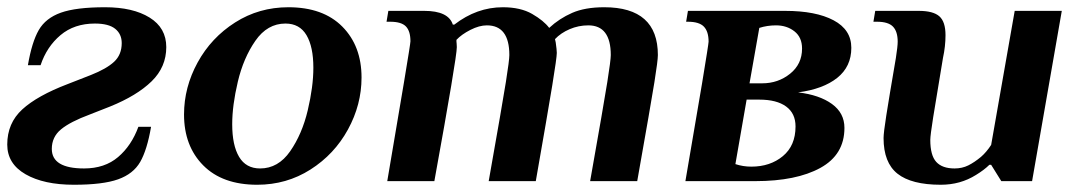

<svg xmlns="http://www.w3.org/2000/svg" viewBox="-34 -500 2979 530"><path d="M-14 -101Q-14 -160 27.5 -198Q69 -236 153 -268L217 -293Q260 -310 281 -329.5Q302 -349 302 -381Q302 -406 284 -420.5Q266 -435 228 -435Q171 -435 133 -403Q95 -371 78 -320H43Q54 -384 73 -417Q92 -450 134 -465Q176 -480 256 -480Q333 -480 379 -451.5Q425 -423 425 -370Q425 -315 384.5 -275.5Q344 -236 270 -206L214 -184Q160 -164 134.5 -143Q109 -122 109 -89Q109 -35 198 -35Q255 -35 292 -66.5Q329 -98 348 -150H383Q372 -86 353 -53Q334 -20 292 -5Q250 10 170 10Q87 10 36.5 -19Q-14 -48 -14 -101Z M474 -184Q474 -259 511.5 -327.5Q549 -396 615 -438Q681 -480 762 -480Q858 -480 911 -426.5Q964 -373 964 -286Q964 -211 926.5 -142.5Q889 -74 823 -32Q757 10 676 10Q580 10 527 -43.5Q474 -97 474 -184ZM831 -313Q831 -371 812 -403Q793 -435 754 -435Q704 -435 671 -387.5Q638 -340 622.5 -274.5Q607 -209 607 -157Q607 -99 626 -67Q645 -35 684 -35Q734 -35 767 -82.5Q800 -130 815.5 -195.5Q831 -261 831 -313Z M1081 -272Q1099 -380 1099 -386Q1099 -414 1086.5 -427Q1074 -440 1043 -440H1033L1038 -470H1137Q1204 -470 1216 -432H1220Q1282 -480 1354 -480Q1403 -480 1435 -461.5Q1467 -443 1482 -423Q1510 -449 1545.5 -464.5Q1581 -480 1634 -480Q1782 -480 1782 -348Q1782 -333 1772.5 -273.5Q1763 -214 1725 0H1595Q1633 -214 1642.5 -274Q1652 -334 1652 -348Q1652 -430 1590 -430Q1563 -430 1538.5 -419.5Q1514 -409 1498 -392L1500 -383Q1503 -362 1503 -354Q1503 -341 1490.5 -264.5Q1478 -188 1445 0H1315Q1353 -214 1362.5 -274Q1372 -334 1372 -348Q1372 -430 1310 -430Q1289 -430 1264.5 -417.5Q1240 -405 1226 -390V-385Q1226 -383 1226.5 -380Q1227 -377 1227 -370Q1227 -341 1165 0H1035Q1076 -242 1081 -272Z M1904 -270Q1922 -379 1922 -385Q1922 -413 1909 -426.5Q1896 -440 1865 -440H1860L1865 -470H2133Q2218 -470 2267 -444Q2316 -418 2316 -368Q2316 -316 2277 -285Q2238 -254 2169 -245Q2228 -238 2262.5 -213Q2297 -188 2297 -147Q2297 -73 2230.5 -36.5Q2164 0 2051 0H1858ZM2070 -270Q2114 -270 2147 -296.5Q2180 -323 2180 -366Q2180 -397 2159 -413.5Q2138 -430 2108 -430Q2084 -430 2062 -423L2035 -270ZM2162 -151Q2162 -187 2136 -206Q2110 -225 2062 -225H2027L1996 -47Q2017 -40 2040 -40Q2092 -40 2127 -69Q2162 -98 2162 -151Z M2405 -119Q2405 -133 2412.5 -181Q2420 -229 2439 -340Q2444 -372 2444 -385Q2444 -413 2431 -426.5Q2418 -440 2387 -440H2377L2382 -470H2502Q2542 -470 2559 -455Q2576 -440 2576 -403Q2576 -372 2569 -340Q2550 -227 2542 -176.5Q2534 -126 2534 -114Q2534 -71 2550.5 -53Q2567 -35 2601 -35Q2622 -35 2639 -43.5Q2656 -52 2674 -67Q2689 -80 2702 -100L2767 -470H2897L2815 0H2730L2702 -45H2697Q2683 -31 2660 -17Q2617 10 2563 10Q2482 10 2443.5 -20.5Q2405 -51 2405 -119Z"/></svg>

Font: Philosopher
Style: Bold Italic
Weight: 700
Italic angle: -10°
Designer: Jovanny Lemonad
Foundry: Jovanny Lemonad
Version: Version 2.000